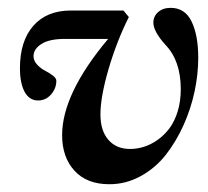

<svg xmlns="http://www.w3.org/2000/svg" viewBox="-20 -458 529 489"><path d="M258.3 11.2Q201.2 11.2 169.7 -23.2Q138.2 -57.6 138.2 -113.8Q138.2 -219.2 255.4 -358.9H145Q105.5 -358.9 85.4 -345.9Q65.4 -333 65.4 -314.9Q65.4 -303.2 74.5 -293.5Q83.5 -283.7 94.5 -278.1Q105.5 -272.5 114.5 -265.6Q123.5 -258.8 123.5 -252.4Q123.5 -232.9 110.1 -217.5Q96.7 -202.1 77.1 -202.1Q54.7 -202.1 42.7 -224.1Q30.8 -246.1 30.8 -284.2Q30.8 -353.5 64.9 -392.3Q99.1 -431.2 160.2 -431.2H294.4L308.1 -414.6Q276.9 -352.1 256.3 -281.5Q235.8 -210.9 235.8 -166.5Q235.8 -125 256.1 -101.8Q276.4 -78.6 311 -78.6Q328.6 -78.6 346.2 -84Q363.8 -89.4 380.9 -101.3Q397.9 -113.3 411.1 -130.6Q424.3 -147.9 432.4 -173.8Q440.4 -199.7 440.4 -231Q440.4 -303.2 401.4 -343.8Q370.6 -377.9 370.6 -400.4Q370.6 -416.5 382.8 -427.2Q395 -438 414.6 -438Q451.2 -438 468 -403.1Q484.9 -368.2 484.9 -310.5Q484.9 -269 475.6 -225.1Q466.3 -181.2 447.3 -138.9Q428.2 -96.7 401.9 -63.2Q375.5 -29.8 338.1 -9.3Q300.8 11.2 258.3 11.2Z"/></svg>

Font: Elstob 14pt
Style: Bold Italic
Weight: 700
Italic angle: -20°
Designer: Peter S. Baker
Version: Version 1.015